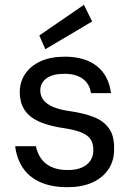

<svg xmlns="http://www.w3.org/2000/svg" viewBox="-20 -764 546 796"><path d="M260 12Q193 12 146.5 -9Q100 -30 74.5 -68.5Q49 -107 43 -158H129Q134 -131 149 -108.5Q164 -86 192 -72.5Q220 -59 261 -59Q296 -59 319.5 -69.5Q343 -80 355 -98.5Q367 -117 367 -141Q367 -173 352.5 -190.5Q338 -208 310.5 -217.5Q283 -227 243 -233Q203 -239 169.5 -249.5Q136 -260 112 -277Q88 -294 75 -320Q62 -346 62 -382Q62 -425 85 -458.5Q108 -492 149.5 -510.5Q191 -529 249 -529Q332 -529 381.5 -490Q431 -451 440 -378H357Q352 -416 323.5 -437Q295 -458 248 -458Q198 -458 172.5 -439Q147 -420 147 -389Q147 -367 159.5 -350Q172 -333 199.5 -321Q227 -309 271 -303Q326 -295 367 -279.5Q408 -264 431 -233Q454 -202 453 -148Q454 -98 429.5 -62Q405 -26 362 -7Q319 12 260 12ZM168 -560 143 -617 328 -744 362 -675Z"/></svg>

Font: DM Sans 11pt
Style: Regular
Weight: 400
Version: Version 4.004;gftools[0.9.30]